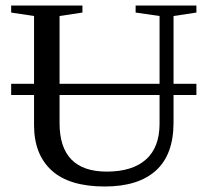

<svg xmlns="http://www.w3.org/2000/svg" viewBox="-20 -675 762 705"><path d="M617.2 -326.2V-225.1Q617.2 -107.4 552.5 -48.8Q487.8 9.8 364.7 9.8Q234.4 9.8 169.7 -49.1Q105 -107.9 105 -215.8V-326.2H21V-367.2H105V-616.2L21 -628.9V-654.8H282.7V-628.9L198.7 -616.2V-367.2H565.9V-616.2L478 -628.9V-654.8H701.2V-628.9L617.2 -616.2V-367.2H701.2V-326.2ZM565.9 -326.2H198.7V-223.1Q198.7 -44.9 372.1 -44.9Q465.8 -44.9 515.9 -89.4Q565.9 -133.8 565.9 -221.2Z"/></svg>

Font: Times New Roman
Style: Regular
Weight: 400
Designer: Steve Matteson
Foundry: Ascender Corporation
Version: Version 2.00.3